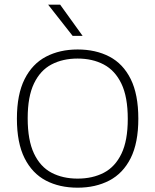

<svg xmlns="http://www.w3.org/2000/svg" viewBox="-20 -820 684 846"><path d="M322 7Q242 7 182 -24.5Q122 -56 88.2 -123.2Q54.5 -190.5 54.5 -297Q54.5 -404 88.5 -471.5Q122.5 -539 183 -570.5Q243.5 -602 322 -602Q402 -602 462.2 -570.5Q522.5 -539 556 -471.5Q589.5 -404 589.5 -297Q589.5 -190.5 555.8 -123.2Q522 -56 461.5 -24.5Q401 7 322 7ZM322 -33Q388 -33 437.8 -59Q487.5 -85 515.2 -142.8Q543 -200.5 543 -296Q543 -393 515 -451.2Q487 -509.5 437.2 -535.8Q387.5 -562 322 -562Q256.5 -562 207 -536Q157.5 -510 129.8 -452.2Q102 -394.5 102 -299Q102 -202 129.8 -143.5Q157.5 -85 207 -59Q256.5 -33 322 -33ZM300 -662 192 -799.5H245L344 -662Z"/></svg>

Font: Encode Sans SC SemiExpanded ExtraLight
Style: Regular
Weight: 250
Width: 6
Designer: Multiple Designers
Foundry: Impallari Type
Version: Version 3.002